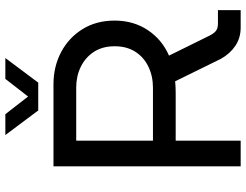

<svg xmlns="http://www.w3.org/2000/svg" viewBox="-121 -799 920 718"><g transform="rotate(-90 339.0 -440.0)"><path d="M76 0V-700H383Q449 -700 503 -671.5Q557 -643 589 -591.5Q621 -540 621 -471Q621 -401 585.5 -347.5Q550 -294 490 -268L565 -116Q573 -100 582.5 -92.5Q592 -85 610 -85H660V0H595Q556 0 526.5 -20Q497 -40 478 -74L394 -245Q384 -244 372.5 -243.5Q361 -243 349 -243H172V0ZM172 -328H370Q413 -328 448.5 -345Q484 -362 504.5 -394Q525 -426 525 -471Q525 -517 504 -549Q483 -581 448 -598Q413 -615 371 -615H172ZM285 -757 193 -880H271L337 -795L403 -880H481L389 -757Z"/></g></svg>

Font: MuseoModerno Thin
Style: Regular
Weight: 400
Version: Version 1.003